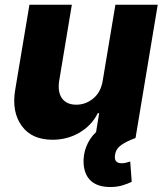

<svg xmlns="http://www.w3.org/2000/svg" viewBox="-20 -565 676 786"><path d="M42.3 -197.8 100.5 -545.5H274.1L221.9 -231.9Q218.8 -209.5 221.9 -191.9Q225.1 -174.4 234.2 -161.9Q243.3 -149.5 258 -142.9Q272.7 -136.4 292.6 -136.4Q331 -136.4 362.2 -162.3Q393.1 -187.9 400.6 -235.4L452.4 -545.5H625.7L534.8 0Q499.3 12.8 477.1 28.2Q454.9 43.7 451.3 67.1Q444.6 103.3 478 103.3Q488.6 103.3 497.3 100.7Q506 98 513.1 96.2L519.2 179.3Q504.3 186.8 481.9 193.7Q459.5 200.6 431.5 200.6Q381.7 200.6 354 177Q326.3 153.4 322.4 106.9Q321 89.5 323.7 71.4Q326.3 53.3 332.9 36Q339.5 18.8 349.8 3.4Q360.1 -12.1 373.2 -24.1L386 -101.6H380.3Q367.2 -75.3 347.5 -55Q327.8 -34.8 303.6 -21Q279.5 -7.1 252 0Q224.4 7.1 195.7 7.1Q153.4 7.1 121.8 -6.7Q90.2 -20.6 69.2 -49.4Q27 -107.2 42.3 -197.8Z"/></svg>

Font: Inter P Extra Bold
Style: Italic
Weight: 800
Italic angle: 9.39999°
Designer: Rasmus Andersson
Foundry: rsms
Version: Version 3.018;git-588b23468